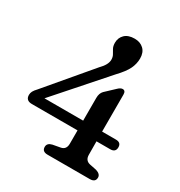

<svg xmlns="http://www.w3.org/2000/svg" viewBox="-169 -837 898 956"><g transform="rotate(30 279.5 -359.0)"><path d="M311 -366.5Q311 -393 325.5 -408L376 -455.5Q391 -470.5 403 -470.5Q420 -470.5 420 -448V-235.5H499.5Q529.5 -235.5 529.5 -208Q529.5 -179.5 499 -179.5H420L420.5 -103Q420.5 -70 450 -63.5L489.5 -55.5Q517 -46.5 517 -27Q517 0 485 0H242.5Q210.5 0 210.5 -27Q210.5 -49 238 -55.5L281.5 -63.5Q311 -69 311 -103V-179.5H48.5Q13 -179.5 13 -212Q13 -222.5 18.2 -232.8Q23.5 -243 36.5 -256.5L247.5 -506Q281 -539.5 281 -568Q281 -584.5 274.2 -595.8Q267.5 -607 260.8 -619.5Q254 -632 254 -651Q254 -679.5 273.5 -698.5Q293 -717.5 330 -717.5Q362 -717.5 382 -698.5Q402 -679.5 402 -645Q402 -614.5 388.2 -585.5Q374.5 -556.5 335.5 -515.5L88.5 -235.5H311Z"/></g></svg>

Font: Fraunces 72pt SuperSoft
Style: Regular
Weight: 400
Version: Version 1.000;[b76b70a41]